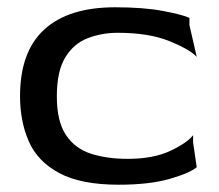

<svg xmlns="http://www.w3.org/2000/svg" viewBox="-20 -497 600 527"><path d="M306 10Q202 10 142.5 -22Q83 -54 59 -109Q35 -164 35 -233Q35 -355 101.5 -416Q168 -477 296 -477Q374 -477 427 -467Q480 -457 500 -448V-428L520 -341Q500 -362 444 -384.5Q388 -407 303 -407Q260 -407 221.5 -392.5Q183 -378 159.5 -340Q136 -302 136 -232Q136 -164 161 -126.5Q186 -89 230 -75Q274 -61 330 -61Q401 -61 447.5 -83Q494 -105 510 -126V-106L520 -38Q501 -22 445.5 -6Q390 10 306 10Z"/></svg>

Font: Red Rose
Style: Regular
Weight: 400
Designer: Jaikishan Patel
Version: Version 2.000; ttfautohint (v1.8.3)